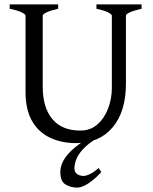

<svg xmlns="http://www.w3.org/2000/svg" viewBox="-20 -635 694 872"><path d="M623 -595Q590 -588 571 -579.5Q552 -571 552 -564V-256Q552 -128 491.5 -56.5Q431 15 325 15Q259 15 206.5 -10Q154 -35 125 -86.5Q96 -138 96 -217V-564Q96 -570 78 -579Q60 -588 24 -595V-615H244V-595Q212 -588 193 -579.5Q174 -571 174 -564V-241Q174 -147 217.5 -94.5Q261 -42 345 -42Q391 -42 423 -70.5Q455 -99 471.5 -143.5Q488 -188 488 -236V-564Q488 -570 470.5 -579Q453 -588 418 -595V-615H623ZM440 146Q418 172 386.5 194.5Q355 217 330 217Q302 217 278 203Q254 189 254 146Q254 103 292.5 61Q331 19 405 -21L427 -12Q380 17 356.5 43Q333 69 325.5 91Q318 113 318 129Q318 146 329.5 155Q341 164 360 164Q371 164 389.5 155Q408 146 428 128Z"/></svg>

Font: ChillKai
Style: Regular
Weight: 400
Designer: ChillType
Foundry: 寒蝉字型
Version: Version 2.000